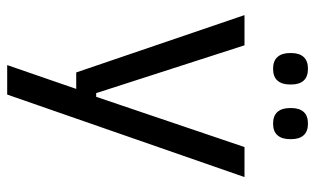

<svg xmlns="http://www.w3.org/2000/svg" viewBox="-191 -513 876 534"><g transform="rotate(90 247.0 -246.0)"><path d="M285.5 -75.5 243 -57 389 -488H472.5L243 172H161L238 -51L273.5 -20H181.5L22 -488H106L239 -75.5ZM171 -567.5Q149.5 -567.5 138.5 -579.8Q127.5 -592 127.5 -614.5V-618Q127.5 -640.5 138.5 -652.5Q149.5 -664.5 171 -664.5Q193.5 -664.5 204.2 -652.5Q215 -640.5 215 -618V-614.5Q215 -592 204.2 -579.8Q193.5 -567.5 171 -567.5ZM324 -567.5Q302 -567.5 291.2 -579.8Q280.5 -592 280.5 -614.5V-618Q280.5 -640.5 291.2 -652.5Q302 -664.5 324 -664.5Q345.5 -664.5 356.2 -652.5Q367 -640.5 367 -618V-614.5Q367 -592 356.2 -579.8Q345.5 -567.5 324 -567.5Z"/></g></svg>

Font: Anek Odia
Style: Regular
Weight: 400
Designer: Yesha Goshar & Mahesh Sahu (Odia), Yesha Goshar (Latin)
Foundry: Ek Type
Version: Version 1.003